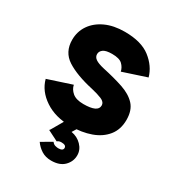

<svg xmlns="http://www.w3.org/2000/svg" viewBox="-175 -628 862 940"><g transform="rotate(30 256.0 -157.5)"><path d="M255.4 -520.5Q349.1 -520.5 400.4 -480.5Q451.7 -440.4 467.3 -384.8L335 -341.3Q330.6 -362.8 313.7 -379.2Q296.9 -395.5 255.4 -395.5Q220.7 -395.5 206.1 -384.8Q191.4 -374 191.4 -357.9Q191.4 -341.8 206.3 -331.3Q221.2 -320.8 255.4 -313Q321.3 -298.8 371.3 -282Q421.4 -265.1 449.5 -234.9Q477.5 -204.6 477.5 -150.4Q477.5 -96.2 448.2 -59.8Q418.9 -23.4 368.7 -5.4Q318.4 12.7 255.4 12.7Q168.9 12.7 109.6 -26.9Q50.3 -66.4 34.2 -127L168 -170.9Q172.4 -147.5 193.1 -129.9Q213.9 -112.3 255.4 -112.3Q336.9 -112.3 336.9 -150.4Q336.9 -170.4 313.2 -180.2Q289.6 -189.9 255.4 -197.8Q159.7 -218.8 105.2 -253.7Q50.8 -288.6 50.8 -357.9Q50.8 -404.3 75.9 -441.2Q101.1 -478 147 -499.3Q192.9 -520.5 255.4 -520.5ZM163.1 154.8 221.7 120.6Q229.5 131.3 240 134Q250.5 136.7 256.8 136.7Q283.7 136.7 283.7 120.1Q283.7 103.5 256.8 103.5Q241.7 103.5 233.9 111.3L174.8 81.5H175.3L174.3 81.1Q176.8 78.1 178.7 75.7L219.2 5.9H291.5L273.9 34.7Q308.6 40.5 332 64.7Q355.5 88.9 355.5 120.1Q355.5 155.3 330.1 180.9Q304.7 206.5 256.8 206.5Q225.1 206.5 201.9 191.9Q178.7 177.2 163.1 154.8Z"/></g></svg>

Font: Giphurs
Style: Bold
Weight: 700
Version: Version 0.920; ttfautohint (v1.8.4.7-5d5b)